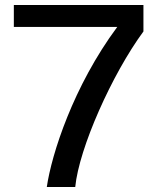

<svg xmlns="http://www.w3.org/2000/svg" viewBox="-20 -743 622 763"><path d="M35 -723V-636H446C271 -400 185 -130 166 0H279C294 -154 425 -448 550 -618V-723Z"/></svg>

Font: United Sans Medium
Style: Regular
Weight: 500
Designer: Pablo Impallari, Rodrigo Fuenzalida (Modified by Dan O. Williams)
Version: Version 1.000;PS 001.000;hotconv 1.0.88;makeotf.lib2.5.64775